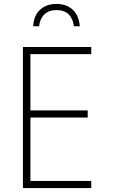

<svg xmlns="http://www.w3.org/2000/svg" viewBox="-20 -952 570 972"><path d="M96 0V-714H442V-678H134V-393H424V-357H134V-36H442V0ZM266 -932Q318 -932 349 -902Q380 -872 384 -819H354Q350 -857 328 -879Q306 -901 266 -901Q227 -901 204.5 -879Q182 -857 178 -819H148Q151 -874 183 -903Q215 -932 266 -932Z"/></svg>

Font: Noto Sans Mono Condensed ExtraLight
Style: Regular
Weight: 200
Width: 3
Designer: Monotype Design Team
Foundry: Monotype Imaging Inc.
Version: Version 2.014; ttfautohint (v1.8.4.7-5d5b)